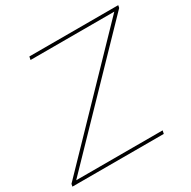

<svg xmlns="http://www.w3.org/2000/svg" viewBox="-159 -850 994 1001"><g transform="rotate(-30 338.0 -350.0)"><path d="M-2 0 1 -15 650 -688 649 -681H139L143 -700H678L675 -685L25 -12L27 -19H552L548 0Z"/></g></svg>

Font: Montserrat Thin Thin
Style: Italic
Weight: 250
Italic angle: -11.3°
Version: Version 9.000